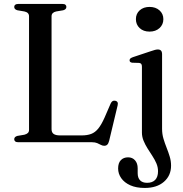

<svg xmlns="http://www.w3.org/2000/svg" viewBox="-20 -720 925 972"><path d="M300 -668 264.5 -662Q253 -659.5 247 -653.5Q241 -647.5 241 -637.5V-66Q241 -49.5 251.5 -42Q262 -34.5 284 -34.5H393.5Q421.5 -34.5 441.5 -42Q461.5 -49.5 477.5 -69.2Q493.5 -89 509.5 -125L540.5 -196.5Q544.5 -205 550 -208.2Q555.5 -211.5 563.5 -210Q571.5 -208.5 574.8 -202.5Q578 -196.5 575.5 -186.5L532.5 -7Q529 6.5 523.2 12.2Q517.5 18 507.5 18Q499 18 490.8 13.5Q482.5 9 472 4.5Q461.5 0 445.5 0H72.5Q62 0 57 -4.2Q52 -8.5 52 -15Q52 -27.5 68 -32L103.5 -38Q115 -41 121 -46.8Q127 -52.5 127 -62.5V-637.5Q127 -647.5 121 -653.5Q115 -659.5 103.5 -662L68 -668Q52 -672.5 52 -685Q52 -692 57 -696Q62 -700 72.5 -700H296Q306.5 -700 311.2 -696Q316 -692 316 -685Q316 -672.5 300 -668ZM800.5 -68Q800.5 -41.5 807.5 -18Q814.5 5.5 823.5 28Q832.5 50.5 839.2 72.8Q846 95 846 118.5Q846 169 810 200.2Q774 231.5 713 231.5Q669.5 231.5 639.5 218Q609.5 204.5 593.8 182Q578 159.5 578 133Q578 105 591.8 90.8Q605.5 76.5 628.5 76.5Q650.5 76.5 663.8 91.8Q677 107 677 132V156.5Q677 180.5 689.2 193Q701.5 205.5 724.5 205.5Q751.5 205.5 765.8 190.5Q780 175.5 780 147Q780 126.5 771.8 107.2Q763.5 88 751.2 69.2Q739 50.5 727 31.5Q715 12.5 706.8 -7.5Q698.5 -27.5 698.5 -49V-382Q698.5 -392 695.2 -396.2Q692 -400.5 684.5 -401.5L649.5 -402.5Q642 -403.5 639 -406.8Q636 -410 636 -414.5Q636 -420 639.5 -423.5Q643 -427 652.5 -430.5L742.5 -460.5Q756.5 -465.5 764.8 -467.5Q773 -469.5 779 -469.5Q790 -469.5 795.2 -463.5Q800.5 -457.5 800.5 -447.5ZM737 -560Q706 -560 687 -577.8Q668 -595.5 668 -623Q668 -650.5 687.2 -667.8Q706.5 -685 737 -685Q768 -685 787.5 -667.5Q807 -650 807 -623Q807 -595.5 787.5 -577.8Q768 -560 737 -560Z"/></svg>

Font: Fraunces 48pt
Style: Regular
Weight: 400
Version: Version 1.000;[b76b70a41]